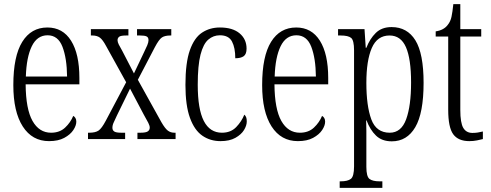

<svg xmlns="http://www.w3.org/2000/svg" viewBox="-20 -678 2393 936"><path d="M219 10Q137 10 91 -61.5Q45 -133 45 -263Q45 -404 88.5 -474Q132 -544 211 -544Q286 -544 326.5 -479.5Q367 -415 367 -298V-267H105Q106 -146 138.5 -88.5Q171 -31 229 -31Q271 -31 297.5 -56Q324 -81 337 -113Q343 -110 347.5 -103Q352 -96 352 -85Q352 -66 337.5 -44Q323 -22 293.5 -6Q264 10 219 10ZM307 -305Q306 -394 284.5 -450Q263 -506 212 -506Q161 -506 135 -452.5Q109 -399 106 -305Z M409 0V-31H415Q445 -31 460.5 -41.5Q476 -52 496 -90L595 -277L497 -454Q481 -484 467 -494.5Q453 -505 430 -505H423V-536H606V-505H596Q568 -505 560.5 -498.5Q553 -492 553 -482Q553 -473 559 -461Q565 -449 576 -430L633 -320L682 -423Q692 -443 698 -457.5Q704 -472 704 -482Q704 -496 694.5 -500.5Q685 -505 663 -505H648V-536H815V-505H811Q784 -505 769.5 -495.5Q755 -486 735 -448L652 -289L767 -82Q785 -51 798.5 -41Q812 -31 830 -31H836V0H650V-31H665Q691 -31 700.5 -37.5Q710 -44 710 -56Q710 -65 703 -79Q696 -93 680 -121L614 -246L550 -115Q541 -95 534.5 -81.5Q528 -68 528 -55Q528 -43 537 -37Q546 -31 571 -31H590V0Z M1055 10Q1005 10 966.5 -16.5Q928 -43 906 -103.5Q884 -164 884 -264Q884 -372 905.5 -433Q927 -494 965 -519Q1003 -544 1052 -544Q1114 -544 1148 -515.5Q1182 -487 1182 -441Q1182 -414 1168 -404Q1154 -394 1127 -394Q1127 -445 1111 -475.5Q1095 -506 1052 -506Q1020 -506 995.5 -485Q971 -464 957.5 -411.5Q944 -359 944 -265Q944 -146 973.5 -88.5Q1003 -31 1062 -31Q1105 -31 1131.5 -58.5Q1158 -86 1171 -119Q1177 -114 1180 -106.5Q1183 -99 1183 -86Q1183 -66 1169.5 -44Q1156 -22 1127.5 -6Q1099 10 1055 10Z M1432 10Q1350 10 1304 -61.5Q1258 -133 1258 -263Q1258 -404 1301.5 -474Q1345 -544 1424 -544Q1499 -544 1539.5 -479.5Q1580 -415 1580 -298V-267H1318Q1319 -146 1351.5 -88.5Q1384 -31 1442 -31Q1484 -31 1510.5 -56Q1537 -81 1550 -113Q1556 -110 1560.5 -103Q1565 -96 1565 -85Q1565 -66 1550.5 -44Q1536 -22 1506.5 -6Q1477 10 1432 10ZM1520 -305Q1519 -394 1497.5 -450Q1476 -506 1425 -506Q1374 -506 1348 -452.5Q1322 -399 1319 -305Z M1636 238V206H1641Q1675 206 1690.5 194Q1706 182 1706 133V-433Q1706 -481 1692 -493Q1678 -505 1640 -505H1628V-536H1757L1763 -445H1766Q1783 -489 1812 -517.5Q1841 -546 1889 -546Q1965 -546 2005 -481.5Q2045 -417 2045 -274Q2045 -127 2004.5 -58Q1964 11 1890 11Q1842 11 1813 -17Q1784 -45 1767 -91H1765Q1766 -70 1766 -40.5Q1766 -11 1766 24V135Q1766 183 1781.5 194.5Q1797 206 1830 206H1844V238ZM1880 -31Q1936 -31 1960 -96.5Q1984 -162 1984 -276Q1984 -391 1959 -448Q1934 -505 1879 -505Q1819 -505 1792.5 -444Q1766 -383 1766 -274Q1766 -162 1790 -96.5Q1814 -31 1880 -31Z M2268 10Q2214 10 2189.5 -23.5Q2165 -57 2165 -143V-500H2104V-525Q2144 -531 2163 -557Q2176 -573 2181 -596Q2186 -619 2190 -658H2224V-536H2326V-500H2224V-142Q2224 -79 2238.5 -54.5Q2253 -30 2283 -30Q2298 -30 2309.5 -32Q2321 -34 2334 -37V0Q2322 3 2305 6.5Q2288 10 2268 10Z"/></svg>

Font: Noto Serif Sinhala ExtraCondensed Light
Style: Regular
Weight: 300
Width: 2
Designer: Jelle Bosma - Monotype Design Team
Foundry: Monotype Imaging Inc.
Version: Version 2.007; ttfautohint (v1.8.4.7-5d5b)